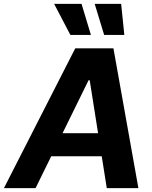

<svg xmlns="http://www.w3.org/2000/svg" viewBox="-58 -979 793 999"><path d="M127 0H-37.6L333.5 -727.5H532.2L662.1 0H497.6L408.7 -561.5H402.8ZM164.6 -286.1H553.7L533.2 -166H143.6ZM308.1 -797.4 223.6 -959H366.2L415 -797.4ZM483.9 -797.4 434.6 -959H572.3L588.9 -797.4Z"/></svg>

Font: Inter Tight
Style: Bold Italic
Weight: 700
Italic angle: -9.39999°
Designer: Rasmus Andersson
Foundry: rsms
Version: Version 3.004